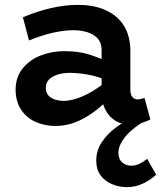

<svg xmlns="http://www.w3.org/2000/svg" viewBox="-20 -503 661 788"><path d="M510 8Q479 8 453.5 -7.5Q428 -23 412.5 -52.5Q397 -82 397 -124V-298Q397 -327 381.5 -344.5Q366 -362 339.5 -370.5Q313 -379 281 -379Q241 -379 194.5 -368Q148 -357 99 -337L74 -432Q130 -456 188 -469.5Q246 -483 298 -483Q368 -483 416.5 -460Q465 -437 490 -395Q515 -353 515 -293V-135Q515 -114 523.5 -104.5Q532 -95 545 -95Q553 -95 560.5 -97.5Q568 -100 573 -101L597 -13Q586 -6 562.5 1Q539 8 510 8ZM207 14Q164 14 126.5 -2.5Q89 -19 66.5 -53Q44 -87 44 -137Q45 -189 74.5 -224Q104 -259 149 -276Q194 -293 243 -293Q304 -293 347 -279Q390 -265 435 -244V-166Q382 -190 340 -197Q298 -204 267 -204Q241 -204 218.5 -197.5Q196 -191 182 -177.5Q168 -164 168 -142Q168 -124 178 -112Q188 -100 205.5 -94.5Q223 -89 242 -89Q264 -89 294.5 -98.5Q325 -108 361 -129.5Q397 -151 435 -186L432 -103Q398 -67 361 -40.5Q324 -14 286 0Q248 14 207 14ZM500 265Q469 265 440 253Q411 241 393 217Q375 193 375 156Q375 115 397.5 81Q420 47 453.5 22Q487 -3 519 -19L586 -14Q521 24 493.5 59Q466 94 466 123Q466 150 481.5 163.5Q497 177 518 177Q537 177 553 169Q569 161 584 149L621 214Q597 236 566.5 250.5Q536 265 500 265Z"/></svg>

Font: BioRhyme ExtraBold
Style: Bold
Weight: 700
Version: Version 1.600;gftools[0.9.33]